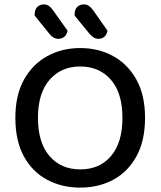

<svg xmlns="http://www.w3.org/2000/svg" viewBox="-20 -841 732 875"><path d="M641 -304Q641 -200 602 -129Q563 -58 496.5 -22Q430 14 345 14Q262 14 194.5 -22Q127 -58 88.5 -129Q50 -200 50 -304Q50 -408 89.5 -478.5Q129 -549 196 -585.5Q263 -622 345 -622Q429 -622 495.5 -585.5Q562 -549 601.5 -478.5Q641 -408 641 -304ZM538 -304Q538 -417 485.5 -477.5Q433 -538 345 -538Q259 -538 206 -477.5Q153 -417 153 -304Q153 -191 205.5 -130Q258 -69 346 -69Q434 -69 486 -130Q538 -191 538 -304ZM205 -687 138 -770V-774Q138 -798 150 -809.5Q162 -821 180 -821Q193 -821 203.5 -813.5Q214 -806 221 -795L288 -701Q284 -682 272.5 -673Q261 -664 246 -664Q234 -664 223 -670.5Q212 -677 205 -687ZM388 -687 320 -770V-774Q320 -798 332 -809.5Q344 -821 362 -821Q376 -821 386 -813.5Q396 -806 404 -795L470 -701Q466 -682 455 -673Q444 -664 429 -664Q416 -664 406 -671Q396 -678 388 -687Z"/></svg>

Font: Baloo Tamma 2 Medium
Style: Regular
Weight: 500
Designer: Divya Kowshik, Shuchita Grover and Ek Type
Foundry: Ek Type
Version: Version 1.700